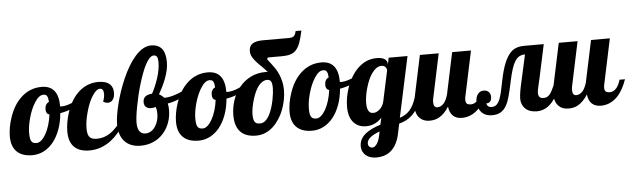

<svg xmlns="http://www.w3.org/2000/svg" viewBox="-71 -989 4825 1464"><g transform="rotate(-5 2341.5 -257.0)"><path d="M31.2 -32.2Q-14.2 -72.3 -14.2 -153.8Q-14.2 -184.6 -7.8 -221.9Q-1.5 -259.3 11.7 -297.4Q42 -388.2 98.1 -442.4Q166 -508.8 259.8 -508.8Q388.2 -508.8 388.2 -349.1V-348.1Q391.1 -347.2 393.1 -347.2H398.9Q432.1 -347.2 477.5 -365.7Q517.6 -382.3 553.2 -407.2L562 -379.9Q532.7 -349.1 486.6 -327.6Q440.4 -306.2 384.8 -296.9Q378.9 -229 358.4 -173.1Q337.9 -117.2 305.7 -77.1Q273.9 -38.1 232.9 -17.1Q191.9 3.9 146 3.9Q71.8 3.9 31.2 -32.2ZM256.3 -146Q272.5 -174.3 284.2 -212.4Q295.9 -250.5 301.8 -293.9Q287.1 -297.9 281 -308.6Q274.9 -319.3 274.9 -335.9Q274.9 -356.4 283.2 -370.1Q291.5 -383.8 306.2 -390.1Q304.2 -421.9 295.9 -435.5Q291.5 -442.4 284.9 -445.3Q278.3 -448.2 268.1 -448.2Q234.4 -448.2 202.1 -397.5Q172.4 -351.6 153.3 -284.2Q134.8 -218.3 134.8 -167Q134.8 -142.1 137.5 -126.5Q140.1 -110.8 146.5 -102.1Q152.3 -93.3 161.6 -89.6Q170.9 -85.9 186 -85.9Q203.6 -85.9 221.9 -101.8Q240.2 -117.7 256.3 -146Z M468.3 -31.2Q425.8 -70.8 425.8 -152.8Q425.8 -183.6 431.9 -221.4Q438 -259.3 450.7 -296.9Q480.5 -388.2 535.2 -442.4Q602.5 -508.8 694.8 -508.8Q754.9 -508.8 783.7 -480Q806.2 -457 806.2 -417Q806.2 -381.8 790.5 -362.3Q775.9 -344.2 752.9 -344.2Q736.3 -344.2 717.8 -356Q730 -387.7 730 -415Q730 -434.1 722.9 -445.1Q715.8 -456.1 702.1 -456.1Q672.9 -456.1 641.1 -404.3Q612.3 -358.4 593.3 -287.6Q573.7 -218.3 573.7 -162.1Q573.7 -113.3 592.3 -94.7Q608.4 -78.1 646 -78.1Q700.2 -78.1 745.1 -107.4Q764.2 -119.6 781.7 -136.5Q799.3 -153.3 822.8 -179.2H856.9Q809.6 -99.1 748 -51.8Q672.4 5.9 582 5.9Q508.3 5.9 468.3 -31.2Z M848.6 -46.9Q808.6 -93.3 808.6 -175.8Q808.6 -202.6 814.7 -241.9Q820.8 -281.2 832 -326.7Q856.4 -424.3 897 -517.6Q941.9 -620.1 995.6 -681.6Q1056.2 -751 1118.7 -751Q1170.9 -751 1198.7 -719.7Q1228.5 -685.5 1228.5 -613.8Q1228.5 -557.1 1200.7 -485.4Q1179.7 -431.2 1147 -374Q1168 -363.8 1184.6 -344.2Q1228 -344.2 1283.2 -364.7Q1332.5 -382.3 1367.7 -407.2L1377 -379.9Q1349.1 -350.6 1305.2 -329.3Q1261.2 -308.1 1207.5 -298.8Q1212.9 -280.3 1212.9 -249Q1212.9 -199.2 1196.8 -153.8Q1180.7 -108.4 1149.9 -73.2Q1118.2 -36.6 1073.5 -16.4Q1028.8 3.9 974.6 3.9Q892.6 3.9 848.6 -46.9ZM1094.7 -131.8Q1107.9 -151.9 1114.7 -176.5Q1121.6 -201.2 1121.6 -226.1Q1121.6 -263.2 1112.8 -280.8Q1103 -277.3 1096.4 -276.1Q1089.8 -274.9 1076.7 -274.9Q1052.7 -274.9 1038.8 -288.1Q1024.9 -301.3 1024.9 -324.2Q1024.9 -354 1044.9 -369.1Q1061 -381.3 1094.7 -383.8Q1121.6 -432.1 1143.1 -497.6Q1164.6 -564.5 1164.6 -618.2Q1164.6 -648.4 1157 -660.6Q1149.4 -672.9 1131.8 -672.9Q1116.2 -672.9 1100.1 -656.2Q1084 -639.6 1068.4 -609.9Q1040 -554.7 1012.7 -462.9Q989.3 -385.3 972.7 -295.9Q957.5 -215.8 957.5 -172.9Q957.5 -132.3 971.7 -110.4Q986.8 -85.9 1018.6 -85.9Q1042 -85.9 1061.5 -98.1Q1081.1 -110.4 1094.7 -131.8Z M1303.2 -32.2Q1257.8 -72.3 1257.8 -153.8Q1257.8 -184.6 1264.2 -221.9Q1270.5 -259.3 1283.7 -297.4Q1314 -388.2 1370.1 -442.4Q1438 -508.8 1531.7 -508.8Q1660.2 -508.8 1660.2 -349.1V-348.1Q1663.1 -347.2 1665 -347.2H1670.9Q1704.1 -347.2 1749.5 -365.7Q1789.6 -382.3 1825.2 -407.2L1834 -379.9Q1804.7 -349.1 1758.5 -327.6Q1712.4 -306.2 1656.7 -296.9Q1650.9 -229 1630.4 -173.1Q1609.9 -117.2 1577.6 -77.1Q1545.9 -38.1 1504.9 -17.1Q1463.9 3.9 1418 3.9Q1343.8 3.9 1303.2 -32.2ZM1528.3 -146Q1544.4 -174.3 1556.2 -212.4Q1567.9 -250.5 1573.7 -293.9Q1559.1 -297.9 1553 -308.6Q1546.9 -319.3 1546.9 -335.9Q1546.9 -356.4 1555.2 -370.1Q1563.5 -383.8 1578.1 -390.1Q1576.2 -421.9 1567.9 -435.5Q1563.5 -442.4 1556.9 -445.3Q1550.3 -448.2 1540 -448.2Q1506.3 -448.2 1474.1 -397.5Q1444.3 -351.6 1425.3 -284.2Q1406.7 -218.3 1406.7 -167Q1406.7 -142.1 1409.4 -126.5Q1412.1 -110.8 1418.5 -102.1Q1424.3 -93.3 1433.6 -89.6Q1442.9 -85.9 1458 -85.9Q1475.6 -85.9 1493.9 -101.8Q1512.2 -117.7 1528.3 -146Z M1740.2 -36.6Q1697.8 -79.1 1697.8 -165Q1697.8 -222.7 1715.8 -277.6Q1733.9 -332.5 1768.6 -376Q1805.2 -421.4 1856.2 -447.3Q1907.2 -473.1 1970.7 -473.1Q1977.5 -473.1 1980 -472.7Q1982.4 -472.2 1987.8 -472.2Q1970.7 -493.2 1946.3 -516.6Q1921.9 -539.6 1905 -558.8Q1888.2 -578.1 1877.4 -597.2Q1865.7 -617.7 1865.7 -642.1Q1865.7 -680.2 1891.6 -698Q1917.5 -715.8 1974.1 -715.8H2126H2170.9Q2188.5 -715.8 2199.5 -720Q2210.4 -724.1 2216.3 -734.4Q2221.7 -742.7 2227.1 -764.2H2271Q2258.8 -705.1 2245.4 -669.9Q2231.9 -634.8 2213.4 -615.7Q2194.8 -596.7 2168.9 -589.4Q2143.1 -582 2102.1 -582H2005.9Q1999.5 -582 1996.3 -579.8Q1993.2 -577.6 1993.2 -569.8Q1993.2 -565.4 2001 -556.2L2007.8 -547.9Q2012.2 -542 2023.9 -526.6Q2035.6 -511.2 2046.4 -495.6Q2077.1 -450.7 2091.3 -392.6Q2099.1 -361.8 2099.1 -325.2Q2099.1 -288.6 2091.8 -250Q2084.5 -211.4 2070.8 -174.8Q2056.6 -137.7 2035.6 -105.5Q2014.6 -73.2 1988.3 -48.8Q1930.7 3.9 1857.9 3.9Q1780.8 3.9 1740.2 -36.6ZM1967.8 -142.6Q1991.2 -187 2005.4 -256.8Q2010.7 -284.2 2013.4 -308.6Q2016.1 -333 2016.1 -346.2Q2016.1 -383.8 2006.3 -398.9Q1997.6 -412.1 1978 -412.1Q1955.6 -412.1 1936 -397.7Q1916.5 -383.3 1900.9 -358.4Q1874.5 -316.4 1857.4 -248.5Q1850.6 -222.7 1847.2 -198.7Q1843.8 -174.8 1843.8 -160.2Q1843.8 -117.7 1856 -101.1Q1861.8 -92.8 1871.3 -89.4Q1880.9 -85.9 1896 -85.9Q1937 -85.9 1967.8 -142.6Z M2172.4 -32.2Q2127 -72.3 2127 -153.8Q2127 -184.6 2133.3 -221.9Q2139.6 -259.3 2152.8 -297.4Q2183.1 -388.2 2239.3 -442.4Q2307.1 -508.8 2400.9 -508.8Q2529.3 -508.8 2529.3 -349.1V-348.1Q2532.2 -347.2 2534.2 -347.2H2540Q2573.2 -347.2 2618.7 -365.7Q2658.7 -382.3 2694.3 -407.2L2703.1 -379.9Q2673.8 -349.1 2627.7 -327.6Q2581.5 -306.2 2525.9 -296.9Q2520 -229 2499.5 -173.1Q2479 -117.2 2446.8 -77.1Q2415 -38.1 2374 -17.1Q2333 3.9 2287.1 3.9Q2212.9 3.9 2172.4 -32.2ZM2397.5 -146Q2413.6 -174.3 2425.3 -212.4Q2437 -250.5 2442.9 -293.9Q2428.2 -297.9 2422.1 -308.6Q2416 -319.3 2416 -335.9Q2416 -356.4 2424.3 -370.1Q2432.6 -383.8 2447.3 -390.1Q2445.3 -421.9 2437 -435.5Q2432.6 -442.4 2426 -445.3Q2419.4 -448.2 2409.2 -448.2Q2375.5 -448.2 2343.3 -397.5Q2313.5 -351.6 2294.4 -284.2Q2275.9 -218.3 2275.9 -167Q2275.9 -142.1 2278.6 -126.5Q2281.2 -110.8 2287.6 -102.1Q2293.5 -93.3 2302.7 -89.6Q2312 -85.9 2327.1 -85.9Q2344.7 -85.9 2363 -101.8Q2381.3 -117.7 2397.5 -146Z M2678.2 225.6Q2662.6 213.4 2653.8 195.1Q2645 176.8 2645 152.8Q2645 96.2 2698.2 55.7Q2738.3 25.9 2808.1 3.9L2820.3 -48.8Q2769 5.9 2700.2 5.9Q2643.1 5.9 2607.9 -29.8Q2566.9 -71.8 2566.9 -154.8Q2566.9 -189.9 2574 -229Q2581.1 -268.1 2594.7 -306.2Q2626 -392.1 2680.2 -444.8Q2742.7 -504.9 2824.2 -504.9Q2864.7 -504.9 2885 -491Q2905.3 -477.1 2905.3 -454.1V-448.2L2916 -500H3060.1L2960.9 -36.1Q3008.3 -51.8 3036.6 -83Q3067.4 -116.7 3086.9 -179.2H3128.9Q3102.1 -90.3 3048.8 -42Q3009.8 -6.8 2952.1 7.8L2937 80.1Q2918 175.8 2860.8 218.8Q2819.3 250 2756.8 250Q2733.4 250 2713.1 243.9Q2692.9 237.8 2678.2 225.6ZM2810.5 -110.8Q2836.4 -133.3 2845.2 -168.9L2896 -405.8Q2896 -410.6 2893.8 -417Q2891.6 -423.3 2887.7 -428.7Q2876 -442.9 2855 -442.9Q2835 -442.9 2816.2 -429.7Q2797.4 -416.5 2780.8 -393.1Q2751.5 -350.6 2732.4 -282.2Q2723.6 -252 2719.2 -222.4Q2714.8 -192.9 2714.8 -168.9Q2714.8 -119.1 2733.4 -101.6Q2739.7 -94.7 2747.6 -92.8Q2755.4 -90.8 2765.1 -90.8Q2786.6 -90.8 2810.5 -110.8ZM2766.1 149.9Q2782.7 128.4 2792 83L2797.9 54.2Q2752.4 71.3 2730 88.9Q2700.2 111.3 2700.2 139.2Q2700.2 152.3 2708.5 161.1Q2717.8 171.9 2733.9 171.9Q2749.5 171.9 2766.1 149.9Z M3110.4 -22.5Q3079.1 -53.7 3079.1 -113.8Q3079.1 -142.1 3086.9 -179.2L3154.8 -500H3298.8L3227.1 -160.2Q3224.1 -145 3224.1 -131.8Q3224.1 -90.8 3253.9 -90.8Q3281.2 -90.8 3303.2 -115.7Q3320.8 -136.7 3334 -179.2L3401.9 -500H3545.9L3474.1 -160.2Q3469.7 -145.5 3469.7 -127.9Q3469.7 -107.4 3479.5 -99.1Q3489.3 -90.8 3510.7 -90.8Q3538.6 -90.8 3560.5 -115.7Q3580.1 -137.7 3591.8 -179.2H3633.8Q3606.9 -103 3568.8 -58.6Q3536.6 -22 3496.1 -5.9Q3466.3 5.9 3433.1 5.9Q3390.1 5.9 3364.7 -18.1Q3339.4 -42 3334 -88.9Q3299.8 -34.2 3256.8 -10.7Q3226.1 5.9 3186 5.9Q3138.2 5.9 3110.4 -22.5Z M3579.6 -29.8Q3566.9 -44.9 3560.3 -65.2Q3553.7 -85.4 3553.7 -106.9Q3553.7 -142.6 3570.3 -164.8Q3586.9 -187 3615.7 -187Q3639.2 -187 3653.6 -172.6Q3668 -158.2 3668 -134.8Q3668 -113.3 3658 -100.8Q3647.9 -88.4 3633.3 -88.4Q3629.9 -88.4 3627.9 -88.9Q3628.9 -75.2 3636.2 -67.9Q3646 -57.1 3667 -57.1Q3690.4 -57.1 3705.6 -72.3Q3720.7 -87.4 3731.4 -116.2Q3741.7 -145.5 3748.5 -178.7Q3753.4 -206.5 3760.3 -235.8L3763.7 -252Q3779.3 -328.6 3798.6 -377.4Q3817.9 -426.3 3842.3 -454.1Q3864.3 -480 3891.8 -490Q3919.4 -500 3955.6 -500H4103L4049.8 -252L4032.2 -174.8Q4025.9 -146.5 4025.9 -132.8Q4025.9 -90.8 4065.9 -90.8Q4080.6 -90.8 4091.8 -95.9Q4103 -101.1 4112.8 -112.3Q4121.6 -122.6 4130.1 -138.2Q4138.7 -153.8 4149.9 -179.2H4191.9Q4128.9 5.9 4005.9 5.9Q3948.7 5.9 3916.5 -26.4Q3902.3 -40.5 3895 -59.8Q3887.7 -79.1 3887.7 -100.1Q3887.7 -142.1 3909.7 -235.8L3953.6 -434.1Q3927.2 -434.1 3908.7 -423.3Q3890.1 -412.6 3876 -389.6Q3862.3 -367.7 3851.1 -332.5Q3839.8 -297.4 3827.6 -242.2L3825.7 -232.4Q3810.5 -161.6 3800 -123.5Q3789.6 -85.4 3774.9 -58.6Q3756.8 -25.9 3730.2 -10Q3703.6 5.9 3663.6 5.9Q3608.9 5.9 3579.6 -29.8Z M4173.3 -22.5Q4142.1 -53.7 4142.1 -113.8Q4142.1 -142.1 4149.9 -179.2L4217.8 -500H4361.8L4290 -160.2Q4287.1 -145 4287.1 -131.8Q4287.1 -90.8 4316.9 -90.8Q4344.2 -90.8 4366.2 -115.7Q4383.8 -136.7 4397 -179.2L4464.8 -500H4608.9L4537.1 -160.2Q4532.7 -145.5 4532.7 -127.9Q4532.7 -107.4 4542.5 -99.1Q4552.2 -90.8 4573.7 -90.8Q4601.6 -90.8 4623.5 -115.7Q4643.1 -137.7 4654.8 -179.2H4696.8Q4669.9 -103 4631.8 -58.6Q4599.6 -22 4559.1 -5.9Q4529.3 5.9 4496.1 5.9Q4453.1 5.9 4427.7 -18.1Q4402.3 -42 4397 -88.9Q4362.8 -34.2 4319.8 -10.7Q4289.1 5.9 4249 5.9Q4201.2 5.9 4173.3 -22.5Z"/></g></svg>

Font: Pattaya
Style: Regular
Weight: 400
Designer: Pablo Impallari / Thai characters Designed by Thanarat Vachiruckul and Suppakit Chalermlarp
Foundry: Pablo Impallari
Version: Version 1.007;September 16, 2023;FontCreator 15.0.0.2934 64-